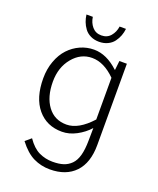

<svg xmlns="http://www.w3.org/2000/svg" viewBox="-167 -801 934 1132"><g transform="rotate(20 300.0 -235.0)"><path d="M175.8 -701.2H215.8Q220.7 -665.5 242.2 -640.4Q263.7 -615.2 299.8 -615.2Q335.9 -615.2 357.4 -640.4Q378.9 -665.5 383.8 -701.2H423.8Q421.4 -678.7 413.6 -657.7Q405.8 -636.7 391.6 -617.4Q377.4 -598.1 353.5 -586.7Q329.6 -575.2 299.8 -575.2Q270 -575.2 246.3 -586.7Q222.7 -598.1 208.5 -617.4Q194.3 -636.7 186.5 -657.5Q178.7 -678.2 175.8 -701.2ZM284.2 231Q229 231 181.2 207.8Q133.3 184.6 87.9 125L124 94.2Q158.7 145 198.7 164.1Q238.8 183.1 284.2 183.1Q323.7 183.1 351.3 174.3Q378.9 165.5 399.9 144.5Q420.9 123.5 431.2 86.4Q441.4 49.3 441.9 -5.9L442.9 -85.9Q410.6 -49.8 365.7 -25.9Q320.8 -2 274.9 -2Q179.2 -2 122.1 -70.3Q64.9 -138.7 64.9 -261.2Q64.9 -319.8 83.3 -369.6Q101.6 -419.4 132.6 -452.4Q163.6 -485.4 204.3 -503.7Q245.1 -522 290 -522Q369.1 -522 443.8 -452.1H445.8L452.1 -509.8H499V0Q499 112.3 442.4 171.6Q385.7 231 284.2 231ZM286.1 -50.8Q361.8 -50.8 441.9 -139.2V-400.9Q370.6 -472.2 295.9 -472.2Q224.6 -472.2 174.8 -411.9Q125 -351.6 125 -262.2Q125 -166 168 -108.4Q210.9 -50.8 286.1 -50.8Z"/></g></svg>

Font: Office Code Pro D Light
Style: Regular
Weight: 300
Designer: Nathan Rutzky & Paul D. Hunt
Foundry: Adobe Systems Incorporated
Version: Version 1.004;PS 001.004;hotconv 1.0.70;makeotf.lib2.5.58329